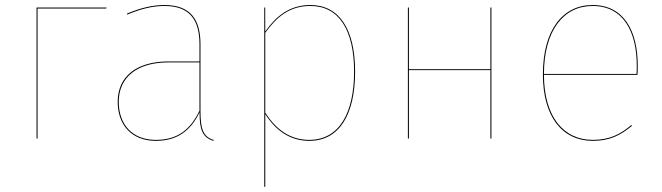

<svg xmlns="http://www.w3.org/2000/svg" viewBox="-20 -547 2612 758"><path d="M128.3 0V-513.4H399.4L400.6 -517.2H124.3V0Z M771.5 -110V-372C771.5 -468.6 733.7 -527.2 629.1 -527.2C582.7 -527.2 535.7 -516.1 480.9 -493.2L482.5 -489.5C537.1 -512.3 583.1 -523.4 629.1 -523.4C731.8 -523.4 767.5 -465.4 767.5 -371.8V-304.4H644.1C521.1 -304.4 444.6 -246.4 444.6 -144.9C444.6 -55.6 498.1 9.1 595.2 9.1C679.6 9.1 732.6 -30.6 767.8 -103.4C767.9 -33.2 779.8 -4.7 822.4 9.1L823.9 5.7C781.8 -7.2 771.5 -37.4 771.5 -110ZM595.2 5.2C500.6 5.2 448.8 -57.5 448.8 -144.9C448.8 -243.5 523.3 -300.6 644.5 -300.6H767.5V-109.8C731.7 -35.9 681.7 5.2 595.2 5.2Z M1205.2 -527.2C1122.6 -527.2 1069.6 -482.5 1027.2 -422.8L1027 -517.2H1023.3V190.6L1027.3 190.2V-96.5C1066.5 -34.9 1122.2 9.1 1201.1 9.1C1319.6 9.1 1381.9 -94.9 1381.9 -264C1381.9 -431.4 1319.6 -527.2 1205.2 -527.2ZM1201 5.2C1123.3 5.2 1068.8 -37.7 1027.3 -102V-417.5C1072.9 -481.3 1124.2 -523.4 1205.2 -523.4C1318.3 -523.4 1377.9 -428.5 1377.9 -264C1377.9 -97.6 1317.1 5.2 1201 5.2Z M1916.1 0H1920.1V-517.2H1916.1V-273.9H1594.3V-517.2H1590.3V0H1594.3V-270.1H1916.1Z M2497.8 -287.6C2497.8 -424.5 2443.1 -527.2 2319.6 -527.2C2199.6 -527.2 2123.3 -426 2123.3 -253.2C2123.3 -85.2 2200.7 9.1 2320.4 9.1C2387.4 9.1 2429.8 -13 2474.9 -50.1L2472.8 -53.6C2427.8 -15.7 2385.1 5.2 2320.4 5.2C2204.8 5.2 2128.1 -85.7 2127.4 -251.4H2496.7C2497.7 -265.1 2497.8 -273.6 2497.8 -287.6ZM2492.9 -255.1H2127.4C2127.9 -425 2203.1 -523.4 2319.8 -523.4C2441 -523.4 2493.8 -421.6 2493.8 -288.4C2493.8 -275.4 2493.8 -267.6 2492.9 -255.1Z"/></svg>

Font: Fira Sans Four
Style: Regular
Weight: 100
Designer: Carrois Corporate & Edenspiekermann AG
Foundry: Carrois Corporate GbR & Edenspiekermann AG
Version: Version 4.203;PS 004.203;hotconv 1.0.88;makeotf.lib2.5.64775